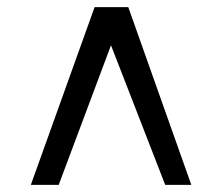

<svg xmlns="http://www.w3.org/2000/svg" viewBox="-20 -767 623 538"><path d="M245.1 -747.1H339.4L516.1 -249H442.9L291 -640.1L144.5 -249H66.4Z"/></svg>

Font: Donegal One
Style: Regular
Weight: 400
Designer: Gary Lonergan
Foundry: Sorkin Type Co.
Version: Version 1.004